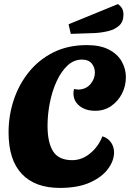

<svg xmlns="http://www.w3.org/2000/svg" viewBox="-20 -901 637 941"><path d="M273 20Q152 20 87 -48.5Q22 -117 22 -252Q22 -335 47.5 -411.5Q73 -488 122 -548.5Q171 -609 242 -644.5Q313 -680 406 -680Q472 -680 514.5 -657.5Q557 -635 577 -599Q597 -563 597 -523Q597 -480 578 -442.5Q559 -405 525 -381.5Q491 -358 447 -358Q399 -358 369.5 -382Q340 -406 340 -443Q340 -456 343 -465Q348 -464 353 -463Q358 -462 363 -462Q402 -463 423.5 -489Q445 -515 445 -545Q445 -572 429 -590.5Q413 -609 382 -609Q342 -609 311 -580Q280 -551 258 -503.5Q236 -456 224.5 -398.5Q213 -341 213 -285Q213 -202 240.5 -159Q268 -116 334 -116Q381 -116 421.5 -149Q462 -182 482 -233Q510 -224 524.5 -202.5Q539 -181 539 -154Q539 -114 510 -74Q481 -34 422 -7Q363 20 273 20ZM327 -735 316 -782 558 -881Q571 -872 578 -860Q585 -848 585 -829Q585 -795 564.5 -776Q544 -757 512 -749Q480 -741 445 -739Z"/></svg>

Font: Sansita Swashed
Style: Bold
Weight: 700
Designer: Pablo Cosgaya
Foundry: Omnibus-Type
Version: Version 1.003; ttfautohint (v1.8.3)